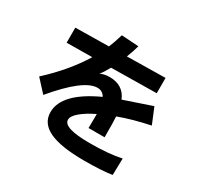

<svg xmlns="http://www.w3.org/2000/svg" viewBox="-177 -1024 1354 1305"><g transform="rotate(30 500.0 -372.0)"><path d="M78.1 -281.2Q232.4 -422.9 325.2 -575.2L125 -573.2V-691.4L386.7 -695.3Q406.2 -740.2 424.8 -804.7L559.6 -795.9Q547.9 -752 526.4 -697.3L827.1 -702.1V-582L471.7 -577.1Q443.4 -525.4 422.9 -502Q453.1 -517.6 496.1 -517.6Q603.5 -517.6 641.6 -424.8L857.4 -498L908.2 -375Q772.5 -346.7 667 -307.6Q669.9 -278.3 669.9 -145.5H543.9L544.9 -229.5V-255.9Q474.6 -221.7 434.6 -187.5Q394.5 -153.3 394.5 -125Q394.5 -60.5 600.6 -60.5Q754.9 -60.5 848.6 -82L845.7 48.8Q763.7 61.5 629.9 61.5Q444.3 61.5 355 19Q265.6 -23.4 265.6 -110.4Q265.6 -259.8 521.5 -377Q501 -413.1 460.9 -413.1Q354.5 -413.1 165 -186.5Z"/></g></svg>

Font: GenEi M Gothic v2 Bold
Style: Regular
Weight: 700
Version: Version 2.0